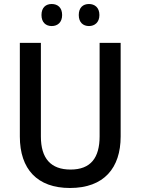

<svg xmlns="http://www.w3.org/2000/svg" viewBox="-20 -928 702 958"><path d="M187 -853C187 -816 209 -798 238 -798C267 -798 290 -816 290 -853C290 -891 267 -908 238 -908C209 -908 187 -891 187 -853ZM373 -853C373 -816 395 -798 424 -798C452 -798 476 -816 476 -853C476 -891 452 -908 424 -908C395 -908 373 -891 373 -853ZM582 -247V-714H477V-248C477 -141 433 -82 332 -82C234 -82 184 -137 184 -247V-714H79V-247C79 -84 166 10 329 10C499 10 582 -90 582 -247Z"/></svg>

Font: Noto Sans Devanagari SemiCondensed Medium
Style: Regular
Weight: 500
Width: 4
Designer: Jelle Bosma - Monotype Design Team
Foundry: Monotype Imaging Inc.
Version: Version 2.004